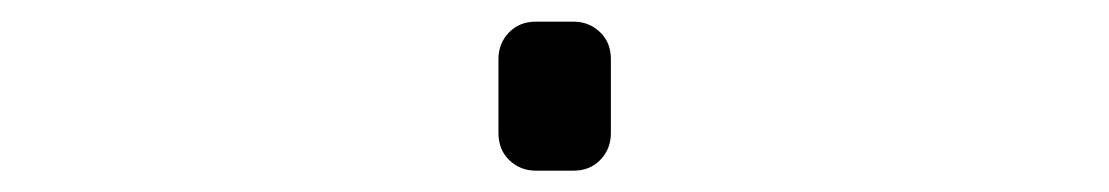

<svg xmlns="http://www.w3.org/2000/svg" viewBox="-20 -450 1040 180"><path d="M482.4 -290Q467.8 -290 457.5 -299.8Q447.3 -309.6 447.3 -325.2V-394.5Q447.3 -409.2 457 -419.4Q466.8 -429.7 482.4 -429.7H517.6Q532.2 -429.7 542.5 -419.9Q552.7 -410.2 552.7 -394.5V-325.2Q552.7 -310.5 543 -300.3Q533.2 -290 517.6 -290Z"/></svg>

Font: Rounded-L Mgen+ 2m regular
Style: Regular
Weight: 400
Designer: [Source Han Sans]
Ryoko NISHIZUKA  (kana & ideographs); Paul D. Hunt (Latin, Greek & Cyrillic); Wenlong ZHANG  (bopomofo
Version: Version 1.059.20150602